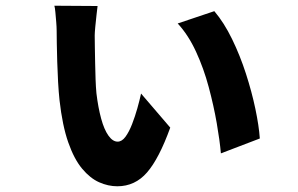

<svg xmlns="http://www.w3.org/2000/svg" viewBox="-20 -604 1040 671"><path d="M321 -583Q320 -575 317.5 -553.5Q315 -532 313 -510.5Q311 -489 311 -480Q311 -464 311.5 -438.5Q312 -413 312.5 -384Q313 -355 314 -327Q315 -299 317 -278Q323 -228 333.5 -189.5Q344 -151 359 -130Q374 -109 391 -109Q406 -109 418.5 -126Q431 -143 441.5 -170Q452 -197 460 -225.5Q468 -254 473 -277L575 -158Q536 -50 494 -1.5Q452 47 390 47Q358 47 326.5 33Q295 19 267 -14.5Q239 -48 218.5 -106.5Q198 -165 188 -254Q185 -282 183 -317.5Q181 -353 180 -388.5Q179 -424 178.5 -453Q178 -482 178 -497Q178 -509 176.5 -527Q175 -545 173.5 -561.5Q172 -578 170 -584ZM729 -565Q763 -525 791 -467.5Q819 -410 839.5 -346.5Q860 -283 872.5 -223.5Q885 -164 888 -120L752 -68Q748 -113 737.5 -173.5Q727 -234 709.5 -299.5Q692 -365 665 -423.5Q638 -482 601 -522Z"/></svg>

Font: Noto Sans SC Thin ExtraBold
Style: Regular
Weight: 800
Version: Version 2.004-H2;hotconv 1.0.118;makeotfexe 2.5.65603